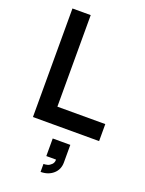

<svg xmlns="http://www.w3.org/2000/svg" viewBox="-185 -806 904 1197"><g transform="rotate(20 267.0 -207.5)"><path d="M519 0H80.1V-720.2H201.2V-112.8H519ZM241.7 305.2V252.4Q254.9 252.4 268.3 248.8Q281.7 245.1 293.9 232.9Q306.2 220.7 306.2 201.7V200.2H241.7V83.5H358.4V200.2Q358.4 247.1 325.4 276.1Q292.5 305.2 241.7 305.2Z"/></g></svg>

Font: Vela Sans Bd
Style: Bold
Weight: 700
Designer: Principal design: Mikhail Sharanda - project Manrope.
Design modification: Ravid Balaliev
Foundry: Mikhail Sharanda
Version: Version 1.001